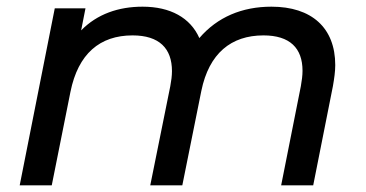

<svg xmlns="http://www.w3.org/2000/svg" viewBox="-20 -555 1097 575"><path d="M793 -535C705 -535 631 -504 577 -441C550 -502 490 -535 407 -535C335 -535 271 -513 223 -464L236 -530H144L39 0H135L191 -280C214 -394 279 -449 377 -449C457 -449 495 -410 495 -342C495 -328 493 -313 490 -297L430 0H526L583 -283C606 -395 672 -449 769 -449C848 -449 886 -411 886 -343C886 -329 884 -314 881 -297L822 0H918L977 -297C981 -320 984 -341 984 -360C984 -472 913 -535 793 -535Z"/></svg>

Font: AWKNG-Font Medium
Style: Italic
Weight: 500
Italic angle: -11.3°
Designer: Awakening Church
Foundry: Awakening Church
Version: Version 1.700;PS 001.700;hotconv 1.0.88;makeotf.lib2.5.64775